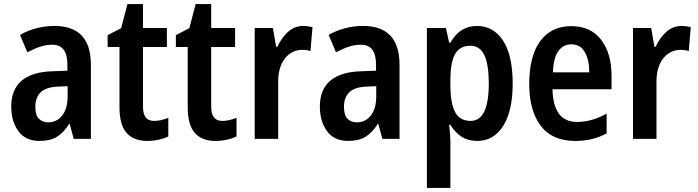

<svg xmlns="http://www.w3.org/2000/svg" viewBox="-20 -680 3417 940"><path d="M246 -553Q425 -553 425 -363V0H341L321 -74H319Q292 -31 259 -10.5Q226 10 173 10Q105 10 70 -38Q35 -86 35 -158Q35 -242 86 -285Q137 -328 235 -331L310 -334V-364Q310 -461 236 -461Q206 -461 177 -451.5Q148 -442 114 -424L78 -509Q114 -530 157.5 -541.5Q201 -553 246 -553ZM262 -256Q204 -253 178.5 -227.5Q153 -202 153 -157Q153 -117 170 -99Q187 -81 216 -81Q258 -81 284.5 -114.5Q311 -148 311 -208V-258Z M734 -88Q751 -88 768.5 -92Q786 -96 804 -103V-12Q784 -2 756.5 4Q729 10 700 10Q635 10 600 -29Q565 -68 565 -155V-450H507V-508L573 -542L604 -660H680V-543H797V-450H680V-157Q680 -88 734 -88Z M1068 -88Q1085 -88 1102.5 -92Q1120 -96 1138 -103V-12Q1118 -2 1090.5 4Q1063 10 1034 10Q969 10 934 -29Q899 -68 899 -155V-450H841V-508L907 -542L938 -660H1014V-543H1131V-450H1014V-157Q1014 -88 1068 -88Z M1466 -553Q1475 -553 1486.5 -551.5Q1498 -550 1510 -547L1500 -430Q1492 -433 1480.5 -434.5Q1469 -436 1462 -436Q1408 -436 1375 -394Q1342 -352 1342 -280V0H1227V-543H1316L1332 -451H1338Q1357 -493 1389 -523Q1421 -553 1466 -553Z M1757 -553Q1936 -553 1936 -363V0H1852L1832 -74H1830Q1803 -31 1770 -10.5Q1737 10 1684 10Q1616 10 1581 -38Q1546 -86 1546 -158Q1546 -242 1597 -285Q1648 -328 1746 -331L1821 -334V-364Q1821 -461 1747 -461Q1717 -461 1688 -451.5Q1659 -442 1625 -424L1589 -509Q1625 -530 1668.5 -541.5Q1712 -553 1757 -553ZM1773 -256Q1715 -253 1689.5 -227.5Q1664 -202 1664 -157Q1664 -117 1681 -99Q1698 -81 1727 -81Q1769 -81 1795.5 -114.5Q1822 -148 1822 -208V-258Z M2315 -553Q2396 -553 2443 -481Q2490 -409 2490 -271Q2490 -137 2443.5 -63.5Q2397 10 2317 10Q2272 10 2239.5 -11Q2207 -32 2185 -69H2179Q2182 -44 2183.5 -23.5Q2185 -3 2185 11V240H2070V-543H2163L2179 -471H2185Q2231 -553 2315 -553ZM2283 -456Q2231 -456 2208 -415.5Q2185 -375 2185 -287V-265Q2185 -175 2208 -131.5Q2231 -88 2284 -88Q2373 -88 2373 -271Q2373 -363 2351.5 -409.5Q2330 -456 2283 -456Z M2777 -552Q2872 -552 2923 -485.5Q2974 -419 2974 -309V-243H2685Q2688 -83 2805 -83Q2878 -83 2950 -124V-27Q2883 10 2797 10Q2683 10 2627 -64.5Q2571 -139 2571 -268Q2571 -406 2625 -479Q2679 -552 2777 -552ZM2777 -463Q2738 -463 2714 -430.5Q2690 -398 2687 -326H2865Q2865 -386 2843.5 -424.5Q2822 -463 2777 -463Z M3318 -553Q3327 -553 3338.5 -551.5Q3350 -550 3362 -547L3352 -430Q3344 -433 3332.5 -434.5Q3321 -436 3314 -436Q3260 -436 3227 -394Q3194 -352 3194 -280V0H3079V-543H3168L3184 -451H3190Q3209 -493 3241 -523Q3273 -553 3318 -553Z"/></svg>

Font: Noto Sans Kannada Condensed SemiBold
Style: Regular
Weight: 600
Width: 3
Designer: Jelle Bosma - Monotype Design Team
Foundry: Monotype Imaging Inc.
Version: Version 2.005; ttfautohint (v1.8.4.7-5d5b)